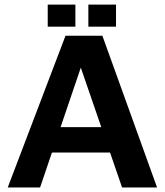

<svg xmlns="http://www.w3.org/2000/svg" viewBox="-20 -824 724 844"><path d="M14 0 268 -667H430L670.4 0H516.6L301.2 -625.2L370.8 -631.4L156.2 0ZM152.6 -153.4 185.4 -265H492L505.4 -153.4ZM368.4 -706.8V-803.8H490V-706.8ZM189.8 -706.8V-803.8H311.4V-706.8Z"/></svg>

Font: Maven Pro VF Beta
Style: Regular
Weight: 400
Designer: Joe Prince
Foundry: Joe Prince
Version: Version 2.002